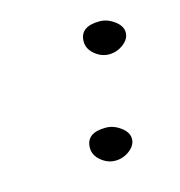

<svg xmlns="http://www.w3.org/2000/svg" viewBox="-54 -306 334 357"><g transform="rotate(-15 113.0 -128.0)"><path d="M128 -228Q128 -257 166 -257Q181 -257 194.5 -247Q208 -237 208 -224.5Q208 -212 195.5 -202.5Q183 -193 168 -193Q153 -193 140.5 -203.5Q128 -214 128 -228ZM88 -34Q88 -63 126 -63Q141 -63 154.5 -53Q168 -43 168 -30.5Q168 -18 155.5 -8.5Q143 1 128 1Q113 1 100.5 -9.5Q88 -20 88 -34Z"/></g></svg>

Font: Alex Brush
Style: Regular
Weight: 400
Designer: Robert E. Leuschke
Foundry: Robert E. Leuschke
Version: Version 1.003